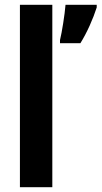

<svg xmlns="http://www.w3.org/2000/svg" viewBox="-20 -780 423 800"><path d="M198 0V-760H63V0ZM383 -749V-760H253C250 -721 238 -645 230 -613V-600H315C343 -645 368 -702 383 -749Z"/></svg>

Font: Noto Sans Ethiopic Condensed
Style: Bold
Weight: 700
Width: 3
Designer: Monotype Design Team
Foundry: Monotype Imaging Inc.
Version: Version 2.102